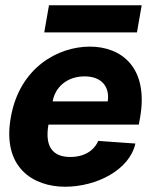

<svg xmlns="http://www.w3.org/2000/svg" viewBox="-20 -693 611 729"><path d="M227 16C347 16 472 -48 494 -148L353 -158C345 -138 317 -97 247 -97C177 -97 150 -140 164 -220H507L512 -247C545 -437 441 -516 321 -516C201 -516 54 -437 21 -247C-13 -56 107 16 227 16ZM148 -570H500L518 -673H166ZM180 -308C188 -358 231 -403 301 -403C371 -403 397 -358 389 -308Z"/></svg>

Font: Uncut Sans
Style: Bold Italic
Weight: 700
Italic angle: -10°
Designer: Kasper Nordkvist
Foundry: Uncut Type
Version: Version 1.111;FEAKit 1.0